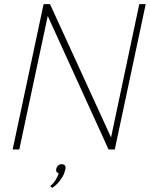

<svg xmlns="http://www.w3.org/2000/svg" viewBox="-20 -720 722 925"><path d="M222 177 232 185Q235 183 243.5 176.5Q252 170 262 158.5Q272 147 281.5 131Q291 115 295 94Q298 83 292.5 77Q287 71 277 71Q268 71 260.5 77.5Q253 84 251 94Q249 102 252.5 107.5Q256 113 263 115Q259 128 249.5 144.5Q240 161 222 177ZM682 -700H651L515 -58L221 -700H190L41 0H73L210 -643L503 0H533Z"/></svg>

Font: Advent Pro ExtraLight
Style: Italic
Weight: 250
Italic angle: -12°
Version: Version 3.000